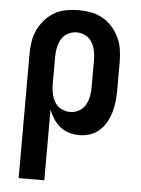

<svg xmlns="http://www.w3.org/2000/svg" viewBox="-53 -570 606 827"><g transform="rotate(5 250.0 -156.5)"><path d="M59 215V-320Q59 -347 63 -374Q67 -401 78.5 -425.5Q90 -450 108 -470.5Q126 -491 149.5 -504.5Q173 -518 200 -523Q227 -528 254 -528Q281 -528 308 -523Q335 -518 358.5 -504.5Q382 -491 400 -470.5Q418 -450 429.5 -425.5Q441 -401 445 -374Q449 -347 449 -320V-200Q449 -176 446.5 -152Q444 -128 437.5 -105Q431 -82 419.5 -61Q408 -40 390 -23.5Q372 -7 349 0.5Q326 8 302 8Q280 8 258 1.5Q236 -5 219 -19Q202 -33 190 -51.5Q178 -70 170 -91V215ZM254 -88Q274 -88 292 -97.5Q310 -107 320 -124Q330 -141 334 -160.5Q338 -180 338 -200V-320Q338 -340 334 -359.5Q330 -379 320 -396Q310 -413 292 -422.5Q274 -432 254 -432Q234 -432 216 -422.5Q198 -413 188 -396Q178 -379 174 -359.5Q170 -340 170 -320V-200Q170 -180 174 -160.5Q178 -141 188 -124Q198 -107 216 -97.5Q234 -88 254 -88Z"/></g></svg>

Font: Iosevka Fixed
Style: Bold
Weight: 700
Monospace: yes
Designer: Belleve Invis
Foundry: Belleve Invis
Version: Version 32.3.0